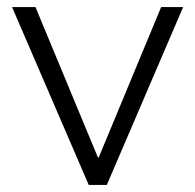

<svg xmlns="http://www.w3.org/2000/svg" viewBox="-20 -515 550 541"><path d="M230 6 14 -495H80L256 -71H258L434 -495H496L281 6Z"/></svg>

Font: REM Medium ExtraLight
Style: Regular
Weight: 250
Version: Version 1.005;gftools[0.9.28]